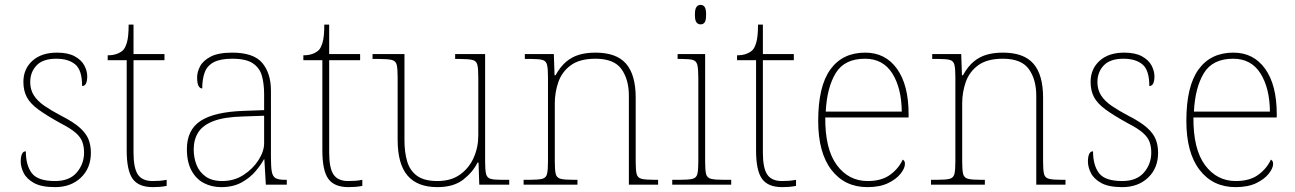

<svg xmlns="http://www.w3.org/2000/svg" viewBox="-20 -758 5314 788"><path d="M206 10Q150 10 119.5 -7Q89 -24 77 -48.5Q65 -73 65 -95Q65 -109 67.5 -118.5Q70 -128 74.5 -132.5Q79 -137 86 -137Q86 -80 110.5 -47.5Q135 -15 206 -15Q265 -15 295 -50Q325 -85 325 -132Q325 -156 318 -175.5Q311 -195 290.5 -213Q270 -231 229 -252Q171 -284 137.5 -308.5Q104 -333 90 -359.5Q76 -386 76 -422Q76 -475 113 -508.5Q150 -542 214 -542Q259 -542 286.5 -527Q314 -512 326 -489.5Q338 -467 338 -445Q338 -426 333 -415.5Q328 -405 317 -405Q317 -470 289 -493.5Q261 -517 211 -517Q156 -517 130 -489.5Q104 -462 104 -421Q104 -390 119 -366.5Q134 -343 162.5 -323.5Q191 -304 231 -283Q282 -257 308 -233.5Q334 -210 343.5 -185.5Q353 -161 353 -131Q353 -68 312 -29Q271 10 206 10Z M607 10Q549 10 524.5 -24Q500 -58 500 -141V-511H422V-531Q443 -531 458.5 -536.5Q474 -542 484 -551Q494 -560 501 -584Q508 -608 508 -657H528V-536H655V-511H528V-132Q528 -68 546 -41.5Q564 -15 606 -15Q623 -15 635.5 -16Q648 -17 664 -20V5Q648 8 634.5 9Q621 10 607 10Z M888 10Q849 10 817 -6.5Q785 -23 766 -58Q747 -93 747 -146Q747 -225 803.5 -262Q860 -299 981 -303L1064 -306V-371Q1064 -414 1055 -446.5Q1046 -479 1018 -498Q990 -517 933 -517Q884 -517 857 -502.5Q830 -488 820 -460.5Q810 -433 810 -395Q800 -395 794.5 -406Q789 -417 789 -441Q789 -462 801 -485.5Q813 -509 844.5 -525.5Q876 -542 933 -542Q1021 -542 1056.5 -499.5Q1092 -457 1092 -386V-110Q1092 -73 1095.5 -53.5Q1099 -34 1111 -27Q1123 -20 1150 -20H1157V0H1071L1065 -104H1063Q1052 -83 1029.5 -56Q1007 -29 972 -9.5Q937 10 888 10ZM892 -15Q941 -15 979.5 -40Q1018 -65 1041 -101Q1064 -137 1064 -170V-283L978 -280Q900 -278 856 -261Q812 -244 793.5 -214.5Q775 -185 775 -145Q775 -111 786.5 -81.5Q798 -52 824 -33.5Q850 -15 892 -15Z M1410 10Q1352 10 1327.5 -24Q1303 -58 1303 -141V-511H1225V-531Q1246 -531 1261.5 -536.5Q1277 -542 1287 -551Q1297 -560 1304 -584Q1311 -608 1311 -657H1331V-536H1458V-511H1331V-132Q1331 -68 1349 -41.5Q1367 -15 1409 -15Q1426 -15 1438.5 -16Q1451 -17 1467 -20V5Q1451 8 1437.5 9Q1424 10 1410 10Z M1775 10Q1693 10 1652.5 -37.5Q1612 -85 1612 -184V-442Q1612 -477 1608 -492.5Q1604 -508 1588 -512Q1572 -516 1535 -516H1509V-536H1640V-181Q1640 -134 1651 -96Q1662 -58 1691.5 -36.5Q1721 -15 1775 -15Q1831 -15 1868 -41.5Q1905 -68 1924 -110.5Q1943 -153 1943 -202V-442Q1943 -477 1939 -492.5Q1935 -508 1919 -512Q1903 -516 1866 -516H1848V-536H1971V-94Q1971 -60 1975 -44Q1979 -28 1993.5 -24Q2008 -20 2038 -20H2070V0H1947L1944 -91H1940Q1921 -52 1881.5 -21Q1842 10 1775 10Z M2129 0V-20H2152Q2189 -20 2205 -24Q2221 -28 2225 -43.5Q2229 -59 2229 -94V-442Q2229 -477 2225 -492.5Q2221 -508 2206.5 -512Q2192 -516 2162 -516H2134V-536H2253L2256 -449H2260Q2280 -485 2304 -505Q2328 -525 2357.5 -533.5Q2387 -542 2424 -542Q2510 -542 2549.5 -496.5Q2589 -451 2589 -357V-94Q2589 -59 2593 -43.5Q2597 -28 2613.5 -24Q2630 -20 2666 -20H2681V0H2561V-365Q2561 -432 2530.5 -474.5Q2500 -517 2424 -517Q2359 -517 2322.5 -490Q2286 -463 2271.5 -421Q2257 -379 2257 -334V-94Q2257 -59 2261 -43.5Q2265 -28 2281.5 -24Q2298 -20 2334 -20H2350V0Z M2739 0V-20H2769Q2806 -20 2822 -24Q2838 -28 2842 -43.5Q2846 -59 2846 -94V-438Q2846 -475 2842 -491.5Q2838 -508 2823.5 -512Q2809 -516 2779 -516H2761V-536H2874V-94Q2874 -59 2878 -43.5Q2882 -28 2898.5 -24Q2915 -20 2951 -20H2981V0ZM2855 -658Q2845 -658 2838.5 -666Q2832 -674 2832 -698Q2832 -721 2838.5 -729.5Q2845 -738 2855 -738Q2866 -738 2872 -729.5Q2878 -721 2878 -698Q2878 -674 2872 -666Q2866 -658 2855 -658Z M3190 10Q3132 10 3107.5 -24Q3083 -58 3083 -141V-511H3005V-531Q3026 -531 3041.5 -536.5Q3057 -542 3067 -551Q3077 -560 3084 -584Q3091 -608 3091 -657H3111V-536H3238V-511H3111V-132Q3111 -68 3129 -41.5Q3147 -15 3189 -15Q3206 -15 3218.5 -16Q3231 -17 3247 -20V5Q3231 8 3217.5 9Q3204 10 3190 10Z M3540 10Q3447 10 3392.5 -60.5Q3338 -131 3338 -262Q3338 -404 3388 -473Q3438 -542 3531 -542Q3614 -542 3661.5 -475.5Q3709 -409 3709 -290V-276H3367Q3366 -146 3414.5 -80.5Q3463 -15 3541 -15Q3598 -15 3633 -40.5Q3668 -66 3685 -103Q3690 -100 3692 -96Q3694 -92 3694 -85Q3694 -68 3676.5 -45.5Q3659 -23 3625 -6.5Q3591 10 3540 10ZM3681 -300Q3680 -397 3642 -457Q3604 -517 3530 -517Q3446 -517 3410 -458Q3374 -399 3369 -300Z M3801 0V-20H3824Q3861 -20 3877 -24Q3893 -28 3897 -43.5Q3901 -59 3901 -94V-442Q3901 -477 3897 -492.5Q3893 -508 3878.5 -512Q3864 -516 3834 -516H3806V-536H3925L3928 -449H3932Q3952 -485 3976 -505Q4000 -525 4029.5 -533.5Q4059 -542 4096 -542Q4182 -542 4221.5 -496.5Q4261 -451 4261 -357V-94Q4261 -59 4265 -43.5Q4269 -28 4285.5 -24Q4302 -20 4338 -20H4353V0H4233V-365Q4233 -432 4202.5 -474.5Q4172 -517 4096 -517Q4031 -517 3994.5 -490Q3958 -463 3943.5 -421Q3929 -379 3929 -334V-94Q3929 -59 3933 -43.5Q3937 -28 3953.5 -24Q3970 -20 4006 -20H4022V0Z M4586 10Q4530 10 4499.5 -7Q4469 -24 4457 -48.5Q4445 -73 4445 -95Q4445 -109 4447.5 -118.5Q4450 -128 4454.5 -132.5Q4459 -137 4466 -137Q4466 -80 4490.5 -47.5Q4515 -15 4586 -15Q4645 -15 4675 -50Q4705 -85 4705 -132Q4705 -156 4698 -175.5Q4691 -195 4670.5 -213Q4650 -231 4609 -252Q4551 -284 4517.5 -308.5Q4484 -333 4470 -359.5Q4456 -386 4456 -422Q4456 -475 4493 -508.5Q4530 -542 4594 -542Q4639 -542 4666.5 -527Q4694 -512 4706 -489.5Q4718 -467 4718 -445Q4718 -426 4713 -415.5Q4708 -405 4697 -405Q4697 -470 4669 -493.5Q4641 -517 4591 -517Q4536 -517 4510 -489.5Q4484 -462 4484 -421Q4484 -390 4499 -366.5Q4514 -343 4542.5 -323.5Q4571 -304 4611 -283Q4662 -257 4688 -233.5Q4714 -210 4723.5 -185.5Q4733 -161 4733 -131Q4733 -68 4692 -29Q4651 10 4586 10Z M5051 10Q4958 10 4903.5 -60.5Q4849 -131 4849 -262Q4849 -404 4899 -473Q4949 -542 5042 -542Q5125 -542 5172.5 -475.5Q5220 -409 5220 -290V-276H4878Q4877 -146 4925.5 -80.5Q4974 -15 5052 -15Q5109 -15 5144 -40.5Q5179 -66 5196 -103Q5201 -100 5203 -96Q5205 -92 5205 -85Q5205 -68 5187.5 -45.5Q5170 -23 5136 -6.5Q5102 10 5051 10ZM5192 -300Q5191 -397 5153 -457Q5115 -517 5041 -517Q4957 -517 4921 -458Q4885 -399 4880 -300Z"/></svg>

Font: Noto Serif Bengali Thin
Style: Regular
Weight: 250
Version: Version 2.003